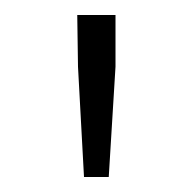

<svg xmlns="http://www.w3.org/2000/svg" viewBox="-20 -713 259 256"><path d="M92 -477 84 -624 83 -693H134V-624L125 -477Z"/></svg>

Font: Toshiba Sans Light
Style: Regular
Weight: 300
Designer: Paul D. Hunt
Foundry: Toshiba Corporation
Version: Version 2.020;PS 2.0;hotconv 1.0.86;makeotf.lib2.5.63406